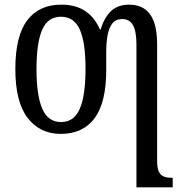

<svg xmlns="http://www.w3.org/2000/svg" viewBox="-20 -566 782 826"><path d="M567 -374Q567 -430 552.5 -457Q538 -484 506 -484Q478 -484 463.5 -465.5Q449 -447 443 -415.5Q437 -384 437 -344V-265Q437 -125 387 -57.5Q337 10 241 10Q152 10 99 -58.5Q46 -127 46 -269Q46 -411 97 -478.5Q148 -546 244 -546Q305 -546 346 -519Q387 -492 410 -439H413Q428 -490 457.5 -518Q487 -546 535 -546Q575 -546 602 -527.5Q629 -509 642.5 -471.5Q656 -434 656 -374V127Q656 158 664 173.5Q672 189 686.5 194Q701 199 720 199H723V240H567ZM242 -41Q280 -41 303 -66Q326 -91 337 -142Q348 -193 348 -269Q348 -383 323.5 -438.5Q299 -494 242 -494Q186 -494 161.5 -438Q137 -382 137 -269Q137 -155 162 -98Q187 -41 242 -41Z"/></svg>

Font: Noto Serif Condensed
Style: Regular
Weight: 400
Width: 3
Designer: Monotype Design Team
Foundry: Monotype Imaging Inc.
Version: Version 2.015